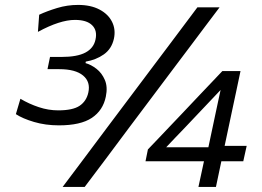

<svg xmlns="http://www.w3.org/2000/svg" viewBox="-20 -742 1038 762"><path d="M213.5 -244.5Q160.5 -244.5 115 -258Q69.5 -271.5 43 -289L61 -350Q95.5 -329.5 133.8 -316.8Q172 -304 211 -304Q269 -304 296 -322.2Q323 -340.5 330.5 -374.5Q340 -417 309.8 -442.2Q279.5 -467.5 215.5 -467.5H168.5L178.5 -516H223.5Q286.5 -516 319.2 -533.5Q352 -551 359 -585Q367 -621 345.5 -642Q324 -663 277.5 -663Q218 -663 130.5 -615.5L135.5 -683.5Q166.5 -698 206.8 -710.2Q247 -722.5 290 -722.5Q340 -722.5 374.8 -704.2Q409.5 -686 424.8 -655.2Q440 -624.5 432 -588Q423 -548 392.2 -526.2Q361.5 -504.5 320.5 -497.5L319.5 -491.5Q341.5 -485.5 363 -468.8Q384.5 -452 396.2 -424.5Q408 -397 400 -358.5Q389 -304 344.5 -274.2Q300 -244.5 213.5 -244.5ZM228.5 0Q270 -55.5 309.8 -108.2Q349.5 -161 400.5 -229.5L587.5 -478.5Q623 -525.5 652.2 -564.5Q681.5 -603.5 708.2 -639.2Q735 -675 763.5 -713H851.5Q822.5 -675 795.8 -639.2Q769 -603.5 739.8 -564.5Q710.5 -525.5 675 -478.5L488 -229.5Q437 -161 397.5 -108.2Q358 -55.5 316 0ZM767.5 0Q773 -26 778.2 -49.5Q783.5 -73 789.5 -102H557.5L567 -149Q584 -166.5 607 -190.8Q630 -215 654.2 -240.5Q678.5 -266 698.5 -287L777 -370Q798 -392 819.8 -415Q841.5 -438 862.5 -460H934.5Q925.5 -417.5 917 -377Q908.5 -336.5 900 -297.5L871.5 -163H959L945.5 -102H858.5Q852.5 -73.5 847.5 -49.8Q842.5 -26 837 0ZM713 -234.5Q693 -214 675.2 -195.2Q657.5 -176.5 639.5 -157.5H807L833.5 -282.5Q839 -308.5 844.5 -334.2Q850 -360 855.5 -385Q837.5 -366 819.5 -347Z"/></svg>

Font: Commissioner
Style: Italic
Weight: 400
Italic angle: -12°
Designer: Kostas Bartsokas
Foundry: Kostas Bartsokas
Version: Version 1.000; ttfautohint (v1.8.3)